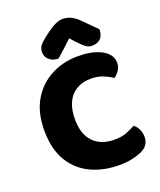

<svg xmlns="http://www.w3.org/2000/svg" viewBox="-156 -944 884 1059"><g transform="rotate(-20 285.5 -414.5)"><path d="M541 -518Q541 -493 528 -473.5Q515 -454 498 -443Q473 -460 443 -472Q413 -484 374 -484Q323 -484 287.5 -462.5Q252 -441 233.5 -400.5Q215 -360 215 -303Q215 -215 259.5 -169Q304 -123 383 -123Q424 -123 452.5 -134Q481 -145 507 -159Q524 -146 533.5 -126Q543 -106 543 -80Q543 -57 531 -38Q519 -19 490 -6Q472 2 439 10Q406 18 359 18Q269 18 195.5 -16Q122 -50 78.5 -121Q35 -192 35 -303Q35 -407 77 -478.5Q119 -550 190.5 -587.5Q262 -625 348 -625Q409 -625 452 -611Q495 -597 518 -573Q541 -549 541 -518ZM338 -734Q314 -712 290 -689.5Q266 -667 244 -649Q213 -649 192 -667Q171 -685 171 -712Q171 -733 181 -748Q191 -763 218 -784L247 -806Q302 -847 340 -847Q389 -847 431 -805L512 -724Q512 -688 493.5 -670Q475 -652 443 -652Q423 -652 406 -665Q389 -678 365 -704Z"/></g></svg>

Font: Baloo Bhaijaan 2 ExtraBold
Style: Regular
Weight: 800
Designer: Sanskriti Dholi, Noopur Datye and Ek Type
Foundry: Ek Type
Version: Version 1.701